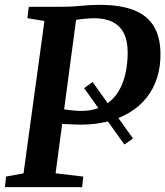

<svg xmlns="http://www.w3.org/2000/svg" viewBox="-24 -771 681 791"><path d="M524 -200.5 488.5 -175.5 322.5 -408 357.5 -433ZM-3.5 0 1 -43.5 73 -57 159 -684.5 89 -696 94.5 -743H230Q272.5 -743 309.8 -747Q347 -751 385.5 -751Q472.5 -751 527.5 -729.2Q582.5 -707.5 609 -664Q635.5 -620.5 637 -556Q638.5 -499 623.5 -451.8Q608.5 -404.5 579.8 -368.5Q551 -332.5 510.2 -307.8Q469.5 -283 418.5 -270.2Q367.5 -257.5 309 -257.5Q294.5 -257.5 273.5 -258.5Q252.5 -259.5 233.8 -260.5Q215 -261.5 207 -262L206.5 -325.5Q219.5 -323 237.8 -320.5Q256 -318 275.8 -316Q295.5 -314 313 -314Q349.5 -314.5 379.2 -325Q409 -335.5 432 -355.8Q455 -376 470.2 -405Q485.5 -434 493.5 -470.8Q501.5 -507.5 502 -551.5Q502.5 -601.5 486.5 -633.5Q470.5 -665.5 438.8 -681Q407 -696.5 360 -696Q344.5 -695.5 325.5 -693.8Q306.5 -692 286.5 -688.5Q266.5 -685 247.5 -678.5L294.5 -727.5L205 -57L319 -43.5L314.5 0Z"/></svg>

Font: Merriweather 20pt SemiBold
Style: Italic
Weight: 600
Italic angle: -7.8°
Version: Version 2.101